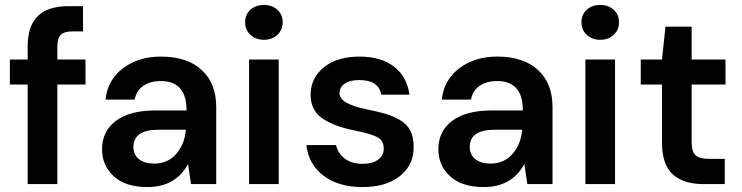

<svg xmlns="http://www.w3.org/2000/svg" viewBox="-20 -745 3002 777"><path d="M92 -559Q92 -720 256 -720H316V-618H274Q240 -618 226 -604Q212 -590 212 -558V-504H326V-403H212V0H92V-403H20V-504H92Z M577 12Q488 12 440.5 -31.5Q393 -75 393 -141Q393 -214 449 -256Q505 -298 609 -298H735Q735 -417 631 -417Q589 -417 560.5 -398Q532 -379 525 -342H407Q415 -421 477.5 -468.5Q540 -516 631 -516Q737 -516 796 -462Q855 -408 855 -312V0H753L741 -81Q690 12 577 12ZM604 -83Q659 -83 693 -122Q727 -161 732 -218V-220H621Q520 -220 520 -150Q520 -119 542.5 -101Q565 -83 604 -83Z M988 0V-504H1108V0ZM1102.5 -604Q1081 -584 1048 -584Q1015 -584 993.5 -604Q972 -624 972 -655Q972 -686 993.5 -705.5Q1015 -725 1048 -725Q1081 -725 1102.5 -705.5Q1124 -686 1124 -655Q1124 -624 1102.5 -604Z M1448 12Q1349 12 1288.5 -34.5Q1228 -81 1220 -158H1340Q1347 -125 1375 -103.5Q1403 -82 1447 -82Q1489 -82 1511 -99.5Q1533 -117 1533 -143Q1533 -175 1508.5 -189Q1484 -203 1424 -215Q1383 -223 1354 -232.5Q1325 -242 1296 -258.5Q1267 -275 1252 -300.5Q1237 -326 1237 -361Q1237 -429 1290.5 -472.5Q1344 -516 1435 -516Q1522 -516 1574.5 -475.5Q1627 -435 1637 -362H1523Q1512 -421 1434 -421Q1396 -421 1375 -406.5Q1354 -392 1354 -368Q1354 -325 1462 -303Q1511 -293 1540 -284.5Q1569 -276 1598 -259.5Q1627 -243 1640.5 -216.5Q1654 -190 1654 -151Q1655 -78 1599 -33Q1543 12 1448 12Z M1938 12Q1849 12 1801.5 -31.5Q1754 -75 1754 -141Q1754 -214 1810 -256Q1866 -298 1970 -298H2096Q2096 -417 1992 -417Q1950 -417 1921.5 -398Q1893 -379 1886 -342H1768Q1776 -421 1838.5 -468.5Q1901 -516 1992 -516Q2098 -516 2157 -462Q2216 -408 2216 -312V0H2114L2102 -81Q2051 12 1938 12ZM1965 -83Q2020 -83 2054 -122Q2088 -161 2093 -218V-220H1982Q1881 -220 1881 -150Q1881 -119 1903.5 -101Q1926 -83 1965 -83Z M2349 0V-504H2469V0ZM2463.5 -604Q2442 -584 2409 -584Q2376 -584 2354.5 -604Q2333 -624 2333 -655Q2333 -686 2354.5 -705.5Q2376 -725 2409 -725Q2442 -725 2463.5 -705.5Q2485 -686 2485 -655Q2485 -624 2463.5 -604Z M2827 0Q2746 0 2702.5 -39.5Q2659 -79 2659 -169V-403H2573V-504H2659L2673 -637H2779V-504H2916V-403H2779V-169Q2779 -131 2795 -116.5Q2811 -102 2851 -102H2913V0Z"/></svg>

Font: AWOL-DM SemiBold
Style: Regular
Weight: 600
Designer: Colophon Foundry, Jonny Pinhorn, Mikhail Sharanda
Foundry: Colophon Foundry
Version: Version 1.000;Glyphs 3.2.3 (3260)